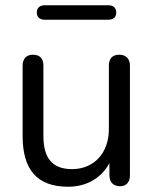

<svg xmlns="http://www.w3.org/2000/svg" viewBox="-20 -701 580 730"><path d="M239 9C308 9 365 -23 396 -81V-35C396 -8 411 7 437 7C460 7 474 -8 474 -35V-452C474 -479 457 -493 434 -493C408 -493 394 -479 394 -452V-210C394 -119 337 -58 254 -58C179 -58 145 -99 145 -185V-452C145 -479 131 -493 105 -493C82 -493 66 -479 66 -452V-184C66 -57 120 9 239 9ZM150 -626H392C411 -626 422 -636 422 -653C422 -671 411 -681 392 -681H150C131 -681 120 -671 120 -653C120 -636 131 -626 150 -626Z"/></svg>

Font: SN Pro Book
Style: Regular
Weight: 350
Designer: Tobias Whetton
Foundry: Supernotes
Version: Version 1.003;Glyphs 3.3 (3324)